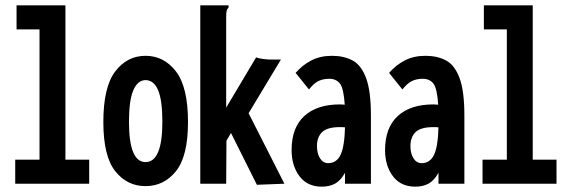

<svg xmlns="http://www.w3.org/2000/svg" viewBox="-20 -688 2140 719"><path d="M37 0V-90H128V-578H42V-668H225V-90H314V0Z M525 9Q456 9 411.5 -47Q367 -103 367 -231Q367 -362 411.5 -420.5Q456 -479 525 -479Q594 -479 639 -420.5Q684 -362 684 -231Q684 -103 639 -47Q594 9 525 9ZM525 -81Q588 -81 588 -232Q588 -313 572 -350.5Q556 -388 525 -388Q496 -388 479.5 -350.5Q463 -313 463 -232Q463 -81 525 -81Z M845 -190 828 -161 827 0H730V-668H836V-660Q830 -654 828.5 -646.5Q827 -639 827 -623V-285L939 -473Q950 -469 966.5 -467Q983 -465 994 -465H1032L911 -264L1045 0L942 4Z M1185 11Q1131 11 1101.5 -28Q1072 -67 1072 -126Q1072 -210 1119.5 -253.5Q1167 -297 1253 -297Q1261 -297 1271 -296Q1267 -357 1253 -375Q1239 -393 1213 -393Q1190 -393 1172.5 -384.5Q1155 -376 1137 -353L1087 -415Q1112 -444 1145.5 -461.5Q1179 -479 1223 -479Q1268 -479 1300.5 -461.5Q1333 -444 1351 -395.5Q1369 -347 1369 -256V0H1272V-41Q1256 -12 1235 -0.5Q1214 11 1185 11ZM1167 -141Q1167 -113 1178.5 -95Q1190 -77 1209 -77Q1240 -77 1255 -107.5Q1270 -138 1272 -211Q1267 -212 1262.5 -212Q1258 -212 1253 -212Q1206 -212 1186.5 -193.5Q1167 -175 1167 -141Z M1535 11Q1481 11 1451.5 -28Q1422 -67 1422 -126Q1422 -210 1469.5 -253.5Q1517 -297 1603 -297Q1611 -297 1621 -296Q1617 -357 1603 -375Q1589 -393 1563 -393Q1540 -393 1522.5 -384.5Q1505 -376 1487 -353L1437 -415Q1462 -444 1495.5 -461.5Q1529 -479 1573 -479Q1618 -479 1650.5 -461.5Q1683 -444 1701 -395.5Q1719 -347 1719 -256V0H1622V-41Q1606 -12 1585 -0.5Q1564 11 1535 11ZM1517 -141Q1517 -113 1528.5 -95Q1540 -77 1559 -77Q1590 -77 1605 -107.5Q1620 -138 1622 -211Q1617 -212 1612.5 -212Q1608 -212 1603 -212Q1556 -212 1536.5 -193.5Q1517 -175 1517 -141Z M1787 0V-90H1878V-578H1792V-668H1975V-90H2064V0Z"/></svg>

Font: Inconsolata ExtraCondensed ExtraBold
Style: Regular
Weight: 800
Width: 2
Monospace: yes
Designer: Raph Levien, Cyreal, Brenton Simpson
Foundry: Raph Levien, Cyreal, Google
Version: Version 3.001; ttfautohint (v1.8.2.53-6de2)